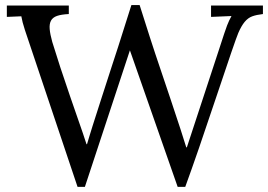

<svg xmlns="http://www.w3.org/2000/svg" viewBox="-20 -722 1050 752"><path d="M6.8 -700.2H249.5V-667Q220.2 -665.5 203.4 -659.7Q186.5 -653.8 179.7 -641.1Q172.9 -628.4 174.6 -608.2Q176.3 -587.9 184.6 -558.1Q212.4 -466.8 254.6 -344.5Q296.9 -222.2 304.2 -201.4Q311.5 -180.7 318.8 -157.2H320.8Q325.7 -173.8 331.5 -192.9Q337.4 -211.9 343 -230Q348.6 -248 376.5 -334.5Q404.3 -420.9 417.7 -461.9Q431.2 -502.9 443.1 -539.8Q455.1 -576.7 494.6 -702.1H526.9Q575.7 -547.9 588.4 -510.7Q601.1 -473.6 648.2 -333Q695.3 -192.4 709.5 -145H711.9Q815.4 -458.5 838.6 -530.5Q861.8 -602.5 869.4 -622.3Q877 -642.1 886.7 -659.2L806.6 -655.8V-700.2H1009.8V-667Q984.4 -664.1 967.8 -658Q951.2 -651.9 938.2 -636.2Q925.3 -620.6 913.3 -592.8Q901.4 -564.9 827.1 -342.3Q752.9 -119.6 705.6 9.8H675.8L488.8 -524.9L312.5 9.8H283.7Q96.7 -548.3 89.6 -568.6Q82.5 -588.9 77.4 -605Q72.3 -621.1 68.8 -634Q65.4 -647 63.5 -658.2L6.8 -655.8Z"/></svg>

Font: Parastoo FD
Style: FD
Weight: 400
Foundry: Saber Rastikerdar (saber.rastikerdar@gmail.com)
Version: Version 2.0.1